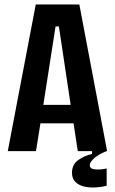

<svg xmlns="http://www.w3.org/2000/svg" viewBox="-20 -680 517 864"><path d="M15 0 141 -660H337L462 0H330L311 -125H162L142 0ZM230 -561 175 -208H298L245 -561ZM460 156Q437 162 410 163.5Q383 165 359 159.5Q335 154 319.5 139Q304 124 304 97Q304 60 332.5 40Q361 20 394 13V-5H460V0Q426 13 405 31Q384 49 384 63Q384 77 398.5 80.5Q413 84 431 82.5Q449 81 460 78Z"/></svg>

Font: Bricolage Grotesque 10pt Condensed SemiBold
Style: Regular
Weight: 600
Width: 3
Designer: Mathieu Triay
Foundry: Atelier Triay
Version: Version 1.000; ttfautohint (v1.8.4.7-5d5b);gftools[0.9.32]